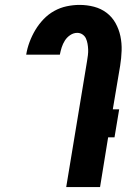

<svg xmlns="http://www.w3.org/2000/svg" viewBox="-20 -763 540 783"><path d="M250 0 335 -514Q337 -526 338.5 -538Q340 -550 339.5 -561.5Q339 -573 337 -584.5Q335 -596 330.5 -606Q326 -616 316.5 -622.5Q307 -629 295 -629Q280 -629 266.5 -620Q253 -611 244.5 -597.5Q236 -584 231.5 -569.5Q227 -555 224 -540H87V-541Q91 -566 100.5 -591.5Q110 -617 124 -640.5Q138 -664 157.5 -684.5Q177 -705 201.5 -718.5Q226 -732 252.5 -737.5Q279 -743 304 -743Q335 -743 363.5 -735.5Q392 -728 414.5 -711Q437 -694 451 -669Q465 -644 471 -615.5Q477 -587 476 -556.5Q475 -526 470 -495L440 -317H466L447 -203H421L388 0Z"/></svg>

Font: Iosevka Heavy Oblique
Style: Regular
Weight: 900
Italic angle: -9°
Monospace: yes
Designer: Belleve Invis
Foundry: Belleve Invis
Version: Version 32.5.0; ttfautohint (v1.8.4)